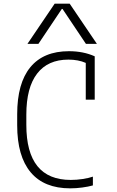

<svg xmlns="http://www.w3.org/2000/svg" viewBox="-20 -1020 640 1050"><path d="M364 10Q221 10 147.5 -78Q74 -166 74 -335V-395Q74 -565 146 -652.5Q218 -740 357 -740Q436 -740 498 -712V-475H449V-676Q408 -694 354 -694Q242 -694 183 -617.5Q124 -541 124 -393V-337Q124 -36 367 -36Q399 -36 432 -41Q465 -46 488 -54V-6Q463 1 429.5 5.5Q396 10 364 10ZM130 -780 279 -1000H361L510 -780H450L322 -971H318L190 -780Z"/></svg>

Font: M PLUS Code Latin 60 Light
Style: Regular
Weight: 300
Width: 7
Monospace: yes
Designer: Coji Morishita
Foundry: UNDERFOREST DESIGN
Version: Version 1.005; ttfautohint (v1.8.3)